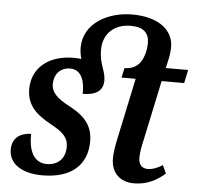

<svg xmlns="http://www.w3.org/2000/svg" viewBox="-54 -825 915 891"><g transform="rotate(5 403.5 -380.0)"><path d="M175 10C312 10 383 -58 383 -166C383 -237 348 -281 272 -321C216 -350 186 -377 187 -419C188 -463 216 -495 262 -495C317 -495 331 -436 329 -383C388 -383 424 -404 424 -453C424 -499 396 -527 396 -593C396 -675 453 -717 524 -717C586 -717 610 -689 610 -644C610 -608 599 -568 578 -545C562 -528 539 -519 512 -519L502 -474H568L508 -191C502 -164 495 -125 495 -97C495 -28 539 10 602 10C663 10 708 -15 746 -48L729 -86C709 -73 683 -62 660 -62C634 -62 617 -78 617 -111C617 -132 622 -162 630 -196L689 -474H794L807 -536H703L711 -572C717 -597 719 -618 719 -636C719 -708 657 -770 526 -770C419 -770 301 -713 301 -596C301 -578 304 -560 309 -544C298 -545 286 -546 274 -546C155 -546 80 -481 80 -384C80 -310 122 -270 192 -231C250 -200 277 -176 277 -131C277 -77 243 -44 191 -44C127 -44 105 -106 107 -177C66 -177 19 -157 19 -97C19 -30 80 10 175 10Z"/></g></svg>

Font: Noto Serif Condensed SemiBold
Style: Italic
Weight: 600
Width: 3
Italic angle: -12°
Designer: Monotype Design Team
Foundry: Monotype Imaging Inc.
Version: Version 2.014